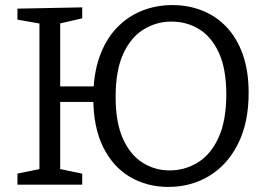

<svg xmlns="http://www.w3.org/2000/svg" viewBox="-20 -727 1058 756"><path d="M642.3 9Q559 9 492.2 -30.2Q425.3 -69.3 386.3 -147.5Q347.3 -225.7 347.3 -342Q347.3 -433.3 371.3 -501.8Q395.3 -570.3 438.5 -616Q481.7 -661.7 538 -684.3Q594.3 -707 658.7 -707Q722 -707 776.5 -685.3Q831 -663.7 872 -620.5Q913 -577.3 936 -512.7Q959 -448 959 -361.3Q959 -244 917.5 -161.2Q876 -78.3 804.5 -34.7Q733 9 642.3 9ZM48.7 0V-43.3L148.3 -64L135.3 -45.7V-650.7L150.7 -631.7L48.7 -649.7V-693L303.7 -698V-654.7L202.7 -631.7L217 -651V-372L202.3 -386.7H392V-325.7H202.3L217 -340.3V-45.7L204.3 -64L303.7 -43.3V0ZM648 -56Q708 -56 759 -87.3Q810 -118.7 840.5 -185Q871 -251.3 871 -356Q871 -455.7 842 -518.8Q813 -582 764.3 -612Q715.7 -642 655 -642Q596.3 -642 546 -611.5Q495.7 -581 465.5 -515.7Q435.3 -450.3 435.3 -345Q435.3 -244.7 464 -181Q492.7 -117.3 541 -86.7Q589.3 -56 648 -56Z"/></svg>

Font: Bitter Thin
Style: Regular
Weight: 100
Designer: Sol Matas, and Bitter project Authors
Foundry: Sol Matas
Version: Version 2.002